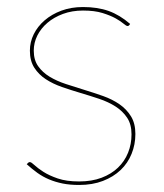

<svg xmlns="http://www.w3.org/2000/svg" viewBox="-20 -518 467 546"><path d="M348 -447Q346 -444 343 -444Q339 -444 331.2 -450.8Q323.5 -457.5 308.8 -465.8Q294 -474 271.5 -481Q249 -488 216 -488Q185 -488 159.2 -478.5Q133.5 -469 115 -453.2Q96.5 -437.5 86.2 -417Q76 -396.5 76 -374Q76 -347.5 88.5 -329.8Q101 -312 121.2 -299.8Q141.5 -287.5 167.5 -279Q193.5 -270.5 220.5 -262.2Q247.5 -254 273.5 -244.8Q299.5 -235.5 319.8 -221.5Q340 -207.5 352.5 -187.2Q365 -167 365 -137Q365 -107 354.2 -80.5Q343.5 -54 323 -34.5Q302.5 -15 272.8 -3.5Q243 8 205 8Q178.5 8 157.8 3.8Q137 -0.5 119.2 -8Q101.5 -15.5 86.2 -26.5Q71 -37.5 56 -51L59 -54Q60.5 -55.5 61.5 -56.2Q62.5 -57 65 -57Q69 -57 78 -48.5Q87 -40 103.2 -29.5Q119.5 -19 144.2 -10.5Q169 -2 205 -2Q241 -2 268.8 -12.5Q296.5 -23 315.5 -41.2Q334.5 -59.5 344.2 -83.8Q354 -108 354 -136Q354 -164.5 341.5 -183.2Q329 -202 308.8 -215Q288.5 -228 262.5 -236.8Q236.5 -245.5 209.5 -253.5Q182.5 -261.5 156.5 -270.5Q130.5 -279.5 110.2 -292.8Q90 -306 77.5 -325.5Q65 -345 65 -374Q65 -398.5 76 -420.8Q87 -443 107 -460.2Q127 -477.5 154.8 -487.8Q182.5 -498 216 -498Q257.5 -498 289 -486.8Q320.5 -475.5 350 -450Z"/></svg>

Font: Lato TR Hairline
Style: Regular
Weight: 250
Designer: Lukasz Dziedzic
Foundry: Lukasz Dziedzic
Version: Version 1.104 2013